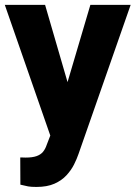

<svg xmlns="http://www.w3.org/2000/svg" viewBox="-20 -548 553 782"><path d="M210 -61 348.1 -528.3H512.2L299.8 79.1Q293 99.1 281.5 122.1Q270 145 250.7 166Q231.4 187 201.7 200.2Q171.9 213.4 128.4 213.4Q106.4 213.4 94.5 211.2Q82.5 209 63 204.1L62.5 93.3Q68.8 93.3 74 93.5Q79.1 93.8 84.5 93.8Q111.8 93.8 128.7 87.9Q145.5 82 155 70.6Q164.6 59.1 170.4 41.5ZM163.6 -528.3 272.9 -152.3 291.5 9.3 188.5 14.6 -0.5 -528.3Z"/></svg>

Font: Roboto ExtraBold
Style: Regular
Weight: 800
Designer: Christian Robertson
Foundry: Google
Version: Version 3.009; 2024